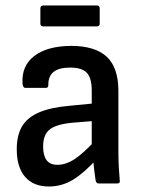

<svg xmlns="http://www.w3.org/2000/svg" viewBox="-20 -668 516 699"><path d="M339 0Q330 0 328 -12Q326 -24 323 -49Q320 -74 319 -96L314 -128V-338Q314 -384 296 -403Q278 -422 235 -422Q155 -422 156 -359Q156 -348 147 -348H73Q63 -348 62 -364Q58 -428 104.5 -464Q151 -500 238 -501Q326 -501 368.5 -461.5Q411 -422 411 -337V-122Q411 -87 412.5 -59.5Q414 -32 416 -11Q418 0 407 0ZM158 11Q102 11 71.5 -24Q41 -59 41 -125Q41 -175 60 -207.5Q79 -240 121.5 -258.5Q164 -277 234 -283L327 -292V-228L241 -221Q183 -215 160 -196Q137 -177 137 -134Q137 -102 149.5 -85Q162 -68 189 -68Q220 -68 252 -89Q284 -110 331 -161L334 -91Q286 -38 245.5 -13.5Q205 11 158 11ZM137 -572Q127 -572 127 -582V-637Q127 -648 137 -648H333Q343 -648 343 -637V-582Q343 -572 333 -572Z"/></svg>

Font: Sofia Sans Semi Condensed SemiBold
Style: Regular
Weight: 600
Designer: Botio Nikoltchev, Ani Petrova
Foundry: lettersoup
Version: Version 4.100